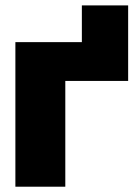

<svg xmlns="http://www.w3.org/2000/svg" viewBox="-20 -705 516 725"><path d="M463.9 -684.6V-399.4H226.6V0H38.1V-545.9H289.1V-684.6Z"/></svg>

Font: Inter Tight Black
Style: Regular
Weight: 900
Designer: Rasmus Andersson
Foundry: rsms
Version: Version 3.004; ttfautohint (v1.8.4.7-5d5b)